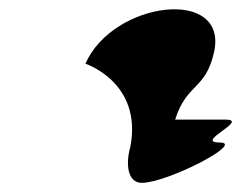

<svg xmlns="http://www.w3.org/2000/svg" viewBox="-20 -695 526 419"><path d="M166.4 -556C166.4 -556 291.9 -515 264.3 -374C253.8 -337 258.3 -296 289.3 -296C345.3 -296 515.7 -384 459.7 -384C401.7 -384 527.2 -434 471.2 -434H362.2C387.7 -514 428 -498 446.9 -580C480.1 -724 227.2 -694 166.4 -556Z"/></svg>

Font: Digital Distortion
Style: Obl
Weight: 400
Version: Version 1